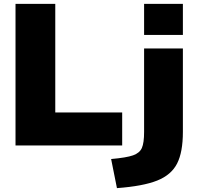

<svg xmlns="http://www.w3.org/2000/svg" viewBox="-20 -750 1022 990"><path d="M60 -730H265V-170H610V0H60ZM723 -70V-500H923V-70Q923 35 893 93.5Q863 152 790.5 181Q718 210 583 220L553 70Q632 63 666 51Q700 39 711.5 13Q723 -13 723 -70ZM723 -730H923V-570H723Z"/></svg>

Font: Enso Black
Style: Regular
Weight: 900
Designer: Coji Morishita
Foundry: UNDERFOREST DESIGN
Version: Version 1.000